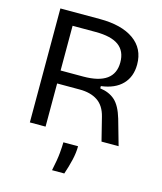

<svg xmlns="http://www.w3.org/2000/svg" viewBox="-128 -754 908 1074"><g transform="rotate(15 326.0 -217.0)"><path d="M87 0V-660H316Q442 -660 512.5 -610Q583 -560 583 -468Q583 -397 540.5 -353Q498 -309 418 -299V-286Q471 -279 504.5 -249Q538 -219 559 -148L601 0H502L468 -136Q453 -196 412.5 -223Q372 -250 309 -250H178V0ZM178 -325H309Q489 -325 489 -455Q489 -520 445.5 -552Q402 -584 311 -584H178ZM276 226Q290 161 293.5 121Q297 81 297 59H382Q382 97 372 139.5Q362 182 347 226Z"/></g></svg>

Font: Bricolage Grotesque 12pt
Style: Regular
Weight: 400
Designer: Mathieu Triay
Foundry: Atelier Triay
Version: Version 1.001; ttfautohint (v1.8.4.7-5d5b);gftools[0.9.33.de